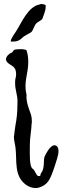

<svg xmlns="http://www.w3.org/2000/svg" viewBox="-20 -946 324 965"><path d="M38 -681C27 -678 10 -662 10 -648C10 -646 10 -644 11 -642C19 -621 47 -620 57 -597C60 -589 61 -581 61 -573C61 -555 56 -553 56 -536V-525C56 -496 68 -467 68 -439C68 -407 67 -375 62 -342C60 -330 54 -297 51 -265C50 -262 50 -260 50 -257C50 -239 56 -221 58 -203C66 -138 49 -62 111 -17C125 -7 141 -1 158 -1C164 -1 170 -1 175 -3C220 -17 232 -40 257 -117C261 -132 274 -163 274 -186C274 -196 272 -204 267 -210C263 -214 258 -216 254 -216C232 -216 210 -172 206 -163C195 -144 208 -105 187 -76C177 -62 190 -61 174 -61C162 -61 158 -89 143 -99C127 -110 130 -181 130 -202V-219C130 -251 138 -298 138 -310C138 -324 140 -321 140 -337C140 -348 139 -359 136 -369C125 -401 113 -428 113 -462C113 -466 114 -469 113 -473C98 -533 122 -574 122 -634C122 -654 120 -674 113 -694C112 -696 99 -698 90 -699C73 -699 58 -698 53 -696C47 -694 44 -683 38 -681ZM36 -737C37 -737 51 -737 59 -738C71 -739 85 -749 92 -756C96 -762 121 -775 135 -783C146 -789 152 -819 163 -829C169 -836 191 -845 193 -852C196 -861 209 -891 209 -906C209 -909 211 -919 209 -920C204 -924 194 -926 187 -926C185 -926 183 -925 181 -924C121 -914 90 -834 61 -789C58 -784 34 -751 34 -740C34 -738 35 -737 36 -737Z"/></svg>

Font: Ancial
Style: Regular
Weight: 400
Designer: Daytona Mess (Anne-Dauphine Borione)
Foundry: Daytona Mess (Anne-Dauphine Borione)
Version: Version 1.000;Glyphs 3.2 (3192)